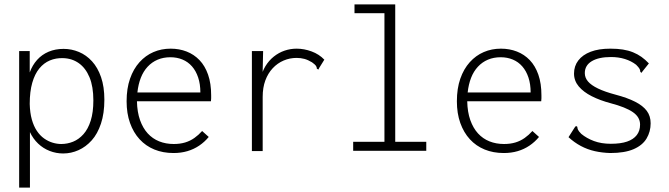

<svg xmlns="http://www.w3.org/2000/svg" viewBox="-20 -685 3040 872"><path d="M67 167V-453H115V-356Q127 -389 148.5 -413Q170 -437 200.5 -450Q231 -463 269 -463Q305 -463 338.5 -449Q372 -435 398 -406.5Q424 -378 439 -334.5Q454 -291 454 -232Q454 -170 438.5 -123.5Q423 -77 396.5 -47.5Q370 -18 336.5 -3Q303 12 267 12Q235 12 205.5 0.5Q176 -11 153 -33Q130 -55 116 -85V167ZM258 -31Q286 -31 312 -41.5Q338 -52 359 -75.5Q380 -99 392 -137Q404 -175 404 -229Q404 -292 386.5 -334Q369 -376 338 -398Q307 -420 266 -421Q234 -422 206.5 -410.5Q179 -399 158.5 -374Q138 -349 126.5 -309Q115 -269 115 -213Q116 -173 124.5 -142.5Q133 -112 147.5 -90.5Q162 -69 180.5 -56Q199 -43 219 -37Q239 -31 258 -31Z M768 10Q720 10 681 -6Q642 -22 614 -52.5Q586 -83 570.5 -126.5Q555 -170 555 -225Q555 -283 570.5 -327.5Q586 -372 613.5 -402.5Q641 -433 677 -448.5Q713 -464 755 -464Q794 -464 827.5 -451Q861 -438 886 -412Q911 -386 925 -346Q939 -306 939 -252Q939 -244 939 -238.5Q939 -233 938 -225H602Q603 -176 616 -139.5Q629 -103 651 -79Q673 -55 703 -43Q733 -31 769 -31Q798 -31 821 -38Q844 -45 863 -58.5Q882 -72 898 -90L928 -63Q909 -40 884.5 -23.5Q860 -7 831 1.5Q802 10 768 10ZM604 -265H890Q890 -303 880 -333Q870 -363 852 -383.5Q834 -404 809 -414.5Q784 -425 754 -425Q722 -425 696 -414Q670 -403 650.5 -382Q631 -361 619.5 -331.5Q608 -302 604 -265Z M1124 -453H1175L1172 -320L1164 -327Q1170 -359 1185.5 -384.5Q1201 -410 1223.5 -428Q1246 -446 1272.5 -455Q1299 -464 1327 -464Q1361 -464 1395 -451.5Q1429 -439 1453 -414L1430 -377L1426 -369L1419 -373Q1419 -380 1415 -386Q1411 -392 1397 -402Q1379 -413 1362.5 -417.5Q1346 -422 1327 -422Q1296 -422 1268 -410Q1240 -398 1218.5 -375Q1197 -352 1185 -319.5Q1173 -287 1173 -245V1H1124Z M1584 0V-41H1726V-625H1590V-665H1775V-41H1916V0Z M2268 10Q2220 10 2181 -6Q2142 -22 2114 -52.5Q2086 -83 2070.5 -126.5Q2055 -170 2055 -225Q2055 -283 2070.5 -327.5Q2086 -372 2113.5 -402.5Q2141 -433 2177 -448.5Q2213 -464 2255 -464Q2294 -464 2327.5 -451Q2361 -438 2386 -412Q2411 -386 2425 -346Q2439 -306 2439 -252Q2439 -244 2439 -238.5Q2439 -233 2438 -225H2102Q2103 -176 2116 -139.5Q2129 -103 2151 -79Q2173 -55 2203 -43Q2233 -31 2269 -31Q2298 -31 2321 -38Q2344 -45 2363 -58.5Q2382 -72 2398 -90L2428 -63Q2409 -40 2384.5 -23.5Q2360 -7 2331 1.5Q2302 10 2268 10ZM2104 -265H2390Q2390 -303 2380 -333Q2370 -363 2352 -383.5Q2334 -404 2309 -414.5Q2284 -425 2254 -425Q2222 -425 2196 -414Q2170 -403 2150.5 -382Q2131 -361 2119.5 -331.5Q2108 -302 2104 -265Z M2752 10Q2715 9 2681.5 1.5Q2648 -6 2618 -22Q2588 -38 2562 -62L2590 -106L2596 -113L2602 -109Q2602 -103 2605 -96Q2608 -89 2620 -77Q2644 -57 2677.5 -44.5Q2711 -32 2754 -32Q2799 -32 2828 -42Q2857 -52 2872 -71.5Q2887 -91 2887 -119Q2887 -136 2879 -150Q2871 -164 2854.5 -175.5Q2838 -187 2813 -197Q2788 -207 2754 -216Q2705 -229 2667.5 -248Q2630 -267 2608.5 -292.5Q2587 -318 2587 -351Q2587 -385 2606.5 -410.5Q2626 -436 2662.5 -450Q2699 -464 2752 -464Q2784 -464 2809 -460Q2834 -456 2855 -447.5Q2876 -439 2893.5 -426.5Q2911 -414 2927 -397L2899 -362L2893 -354L2888 -359Q2888 -366 2884.5 -372.5Q2881 -379 2869 -391Q2847 -408 2818 -417Q2789 -426 2755 -426Q2699 -426 2667.5 -407Q2636 -388 2636 -353Q2636 -332 2650.5 -315Q2665 -298 2696 -283Q2727 -268 2776 -255Q2829 -241 2864.5 -223Q2900 -205 2917.5 -181.5Q2935 -158 2935 -125Q2935 -87 2916.5 -56Q2898 -25 2857.5 -7.5Q2817 10 2752 10Z"/></svg>

Font: Inconsolata Light
Style: Regular
Weight: 300
Designer: Raph Levien, Cyreal, Brenton Simpson
Foundry: Raph Levien, Cyreal, Google
Version: Version 3.001